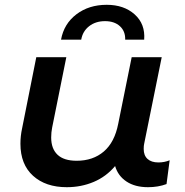

<svg xmlns="http://www.w3.org/2000/svg" viewBox="-20 -772 769 799"><path d="M686 -105 673 -6Q638 7 596 7Q542 7 506.5 -16.5Q471 -40 459 -81Q422 -37 370 -15Q318 7 258 7Q170 7 117.5 -40.5Q65 -88 65 -174Q65 -206 72 -238L131 -534H256L197 -241Q193 -221 193 -200Q193 -153 219.5 -128Q246 -103 299 -103Q367 -103 412 -141.5Q457 -180 472 -257L528 -534H653L580 -174Q578 -166 578 -152Q578 -125 594 -110.5Q610 -96 639 -96Q664 -96 686 -105ZM424 -752Q496 -752 540.5 -712Q585 -672 580 -607H501Q502 -642 479 -663Q456 -684 417 -684Q378 -684 351 -663Q324 -642 318 -607H234Q246 -673 298 -712.5Q350 -752 424 -752Z"/></svg>

Font: Montserrat Alternates SemiBold
Style: Italic
Weight: 600
Italic angle: -11.3°
Designer: Julieta Ulanovsky
Foundry: Julieta Ulanovsky
Version: Version 7.200